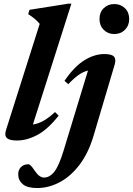

<svg xmlns="http://www.w3.org/2000/svg" viewBox="-20 -732 705 1018"><path d="M190.5 -605.5Q167.5 -633.5 129.5 -657L136.5 -680L342 -712.5H358.5L154.5 -72Q209.5 -79 271.5 -138L291 -119Q233.5 -46 178 -16.5Q122.5 13 69.5 13Q30.5 13 16.5 -0.2Q2.5 -13.5 12 -43ZM507.5 -631Q507.5 -666.5 529.8 -688.5Q552 -710.5 586 -710.5Q620 -710.5 642.5 -688.5Q665 -666.5 665 -631Q665 -596.5 642.5 -574Q620 -551.5 586 -551.5Q552 -551.5 529.8 -574Q507.5 -596.5 507.5 -631ZM476 -12Q448.5 80.5 401.2 142.2Q354 204 295.8 234.5Q237.5 265 177 265Q124.5 265 100.5 244.5Q76.5 224 76.5 192.5Q76.5 169 91 154Q105.5 139 130 139Q136 139 143.5 146.2Q151 153.5 164 173Q177.5 193 189.8 201.2Q202 209.5 213 209.5Q243 209.5 267.5 179.2Q292 149 317 67L446.5 -358Q420.5 -351.5 395.2 -333.5Q370 -315.5 342 -285.5L322 -303.5Q373.5 -379 427 -412.2Q480.5 -445.5 533.5 -445.5Q571.5 -445.5 584 -432.2Q596.5 -419 588 -389.5Z"/></svg>

Font: Newsreader Text
Style: Bold Italic
Weight: 700
Italic angle: -17°
Designer: Hugues Gentile
Foundry: Production Type
Version: Version 1.001